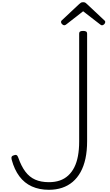

<svg xmlns="http://www.w3.org/2000/svg" viewBox="-20 -1700 992 1739"><path d="M423 19Q336 19 268.5 -11.5Q201 -42 155.5 -103Q110 -164 86 -253Q81 -271 86 -280.5Q91 -290 107 -294Q122 -300 131 -294.5Q140 -289 146 -271Q173 -194 210 -145Q247 -96 299 -73Q351 -50 423 -50Q478 -50 521.5 -65Q565 -80 598 -110.5Q631 -141 653 -184.5Q675 -228 686 -287Q697 -346 697 -418V-1396Q697 -1409 705.5 -1414.5Q714 -1420 733 -1420Q751 -1420 760 -1414.5Q769 -1409 769 -1396V-421Q769 -334 754 -264Q739 -194 709.5 -141Q680 -88 638 -52.5Q596 -17 542 1Q488 19 423 19ZM562 -1471Q553 -1471 543 -1480.5Q533 -1490 533 -1499Q533 -1502 533.5 -1506Q534 -1510 539 -1515L698 -1664Q705 -1670 712 -1675Q719 -1680 733 -1680Q747 -1680 754 -1675Q761 -1670 767 -1664L928 -1513Q932 -1509 932.5 -1505.5Q933 -1502 933 -1499Q933 -1490 923.5 -1480.5Q914 -1471 905 -1471Q899 -1471 894.5 -1473.5Q890 -1476 884 -1481L733 -1598L583 -1481Q577 -1476 572 -1473.5Q567 -1471 562 -1471Z"/></svg>

Font: Playwrite BE WAL Light
Style: Regular
Weight: 300
Version: Version 1.002